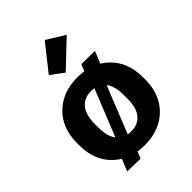

<svg xmlns="http://www.w3.org/2000/svg" viewBox="-245 -926 1092 1092"><g transform="rotate(-45 301.0 -379.5)"><path d="M35.6 -250Q35.6 -128.4 109.3 -56.9Q182.9 14.6 300.8 14.6Q418.7 14.6 492.3 -56.9Q565.9 -128.4 565.9 -250V-265.6Q565.9 -387.2 492.3 -458.6Q418.7 -530 300.8 -530Q182.9 -530 109.3 -458.6Q35.6 -387.2 35.6 -265.6ZM184.1 -273.7Q184.1 -345.5 215 -382.7Q245.8 -419.9 300.8 -419.9Q355.5 -419.9 386.4 -382.7Q417.2 -345.5 417.2 -273.7V-241.9Q417.2 -169.9 387 -132.7Q356.7 -95.5 300.8 -95.5Q244.9 -95.5 214.5 -132.7Q184.1 -169.9 184.1 -241.9ZM123.5 49.1 228.5 51.5 264.6 -33.4 250 -35.4 339.4 -259.5 276.4 -293.7 178.2 -49.6 164.6 -52ZM370.6 -567.1 339.4 -490.5 354 -487.5 276.4 -293.7 339.4 -259.5 425.3 -473.9 440.4 -471.4 478.5 -565.7ZM195.6 -653.8 273.7 -595.7 429.7 -743.7 320.3 -811.3Z"/></g></svg>

Font: Roboto Flex
Style: Regular
Weight: 400
Designer: Berlow after Robertson
Foundry: Google
Version: Version 3.200;gftools[0.9.32]